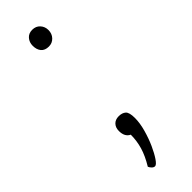

<svg xmlns="http://www.w3.org/2000/svg" viewBox="-191 -433 559 559"><g transform="rotate(-45 88.0 -154.0)"><path d="M61 -387Q61 -401 69.5 -411Q78 -421 93 -421Q108 -421 117 -411Q126 -401 126 -387Q126 -372 116.5 -362Q107 -352 93 -352Q77 -352 69 -361.5Q61 -371 61 -387ZM63 -34Q63 -48 71 -56.5Q79 -65 93 -65Q107 -65 115 -58Q123 -51 123 -28Q123 -7 116 18Q109 43 99.5 64Q90 85 80.5 99Q71 113 65 113Q60 113 55.5 108.5Q51 104 49 99Q66 71 73 47Q80 23 80 -2Q63 -10 63 -34Z"/></g></svg>

Font: Yanone Kaffeesatz Thin
Style: Regular
Weight: 250
Designer: Yanone
Foundry: Yanone Font Production. Not for release.
Version: Version 1.002